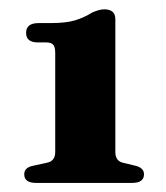

<svg xmlns="http://www.w3.org/2000/svg" viewBox="-20 -738 356 412"><path d="M61 -647Q36 -647 36 -667.5Q36 -688.5 63 -688.5H89.5Q122 -688.5 141.5 -694.5Q161 -700.5 177.5 -711Q193.5 -718 203.5 -718Q227.5 -718 227.5 -697V-412Q227.5 -393 243 -389L270 -382.5Q289 -378 289 -364Q289 -345.5 263.5 -345.5H57.5Q32 -345.5 32 -364Q32 -379 52 -382.5L81.5 -389Q98.5 -392.5 98.5 -412V-624Q98.5 -637.5 94 -642.2Q89.5 -647 79 -647Z"/></svg>

Font: Fraunces 9pt
Style: Bold
Weight: 700
Version: Version 1.000;[b76b70a41]